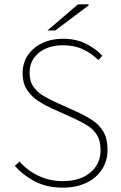

<svg xmlns="http://www.w3.org/2000/svg" viewBox="-20 -850 556 882"><path d="M268 12Q195 12 140.5 -16.5Q86 -45 48 -88L70 -108Q105 -67 156.5 -42.5Q208 -18 268 -18Q348 -18 395 -57.5Q442 -97 442 -160Q442 -204 425 -230.5Q408 -257 380.5 -274Q353 -291 320 -306L218 -352Q189 -365 158 -384.5Q127 -404 105.5 -435Q84 -466 84 -514Q84 -561 108 -596.5Q132 -632 174 -652Q216 -672 270 -672Q330 -672 376 -648.5Q422 -625 450 -594L432 -574Q402 -604 362 -623Q322 -642 270 -642Q201 -642 158.5 -607.5Q116 -573 116 -516Q116 -475 135 -449.5Q154 -424 181.5 -408.5Q209 -393 232 -382L334 -336Q372 -319 404 -298Q436 -277 455 -245Q474 -213 474 -162Q474 -112 449 -72.5Q424 -33 377.5 -10.5Q331 12 268 12ZM198 -710 338 -830H386L388 -826L234 -710Z"/></svg>

Font: SourceSans3VF
Style: Regular
Weight: 200
Designer: Paul D. Hunt
Foundry: Adobe
Version: Version 3.052;hotconv 1.1.0;makeotfexe 2.6.0